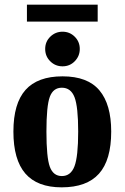

<svg xmlns="http://www.w3.org/2000/svg" viewBox="-20 -802 540 832"><path d="M461.9 -231.9Q461.9 -108.4 408.9 -49.3Q356 9.8 247.1 9.8Q141.6 9.8 89.8 -50Q38.1 -109.9 38.1 -231.9Q38.1 -353.5 90.6 -412.4Q143.1 -471.2 251 -471.2Q359.9 -471.2 410.9 -410.4Q461.9 -349.6 461.9 -231.9ZM318.8 -231.9Q318.8 -339.4 303 -380.6Q287.1 -421.9 248 -421.9Q210.4 -421.9 195.8 -382.3Q181.2 -342.8 181.2 -231.9Q181.2 -119.1 196 -79.1Q210.9 -39.1 248 -39.1Q286.6 -39.1 302.7 -81.3Q318.8 -123.5 318.8 -231.9ZM175.8 -589.8Q175.8 -621.6 198 -643.1Q220.2 -664.6 251 -664.6Q282.2 -664.6 304 -642.8Q325.7 -621.1 325.7 -589.8Q325.7 -559.1 304.2 -536.9Q282.7 -514.6 251 -514.6Q219.7 -514.6 197.8 -536.4Q175.8 -558.1 175.8 -589.8ZM96.7 -708.5V-781.7H403.3V-708.5Z"/></svg>

Font: Tinos
Style: Bold
Weight: 700
Designer: Steve Matteson
Foundry: Monotype Imaging Inc.
Version: Version 1.23